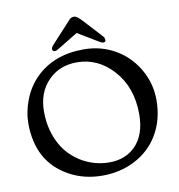

<svg xmlns="http://www.w3.org/2000/svg" viewBox="-103 -1080 1108 1186"><g transform="rotate(-10 451.0 -487.0)"><path d="M48.3 0ZM48.3 -386.7Q48.3 -457 77.1 -532.2Q106 -607.4 160.2 -662.1Q274.4 -777.3 463.9 -777.3Q573.7 -777.3 665 -723.6Q751 -672.4 801.8 -584Q853 -495.1 853 -391.6Q853 -267.1 795.9 -172.9Q743.7 -85.4 648.4 -36.1Q557.1 11.2 445.3 11.2Q328.1 11.2 235.4 -41Q48.3 -145 48.3 -386.7ZM156.2 -440.4Q156.2 -378.4 170.2 -325.7Q184.1 -272.9 208.3 -230.5Q232.4 -188 265.6 -156.5Q298.8 -125 336.9 -104Q414.1 -62 501 -62Q601.1 -62 664.1 -125Q732.9 -194.8 732.9 -323.2Q732.9 -493.2 634.3 -601.6Q539.6 -705.6 408.2 -705.6Q299.3 -705.6 229.5 -634.8Q156.2 -561 156.2 -440.4ZM592.8 -797.9Q581.5 -797.9 564.9 -808.6L439 -884.3L314.5 -808.6Q296.4 -796.9 287.8 -797.4Q279.3 -797.9 275.6 -802.7Q272 -807.6 272 -812Q272 -821.8 280.8 -832.5L386.7 -947.8Q414.6 -981 424.1 -983.6Q433.6 -986.3 440.9 -986.3Q459 -986.3 493.2 -947.8L599.1 -832.5Q605.5 -825.2 606.4 -811.5Q607.4 -797.9 592.8 -797.9Z"/></g></svg>

Font: Stoke
Style: Regular
Weight: 400
Designer: Nicole Fally
Foundry: Nicole Fally
Version: Version 1.002